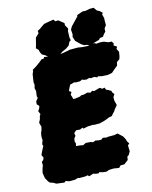

<svg xmlns="http://www.w3.org/2000/svg" viewBox="-134 -979 869 1095"><g transform="rotate(-15 301.0 -431.0)"><path d="M47 13 27 6 19 -4 7 -26 2 -57 8 -81 15 -100 14 -119 25 -128 30 -141 22 -157 30 -175 46 -205 42 -216 51 -240 49 -248 50 -266 54 -284 59 -294 64 -315 60 -327 57 -339 66 -356 71 -375 77 -385 69 -404 78 -417 83 -431 71 -444 72 -460 86 -478 83 -489 87 -518 83 -536 88 -554 86 -571 88 -583 93 -616 100 -632V-640L122 -653L147 -671L164 -685H177L181 -694L222 -687L241 -689L263 -696L272 -687H287L315 -692L334 -696H382L406 -692L438 -690L462 -696H479L489 -690L511 -692L533 -690L558 -680L577 -679L585 -665L581 -655L599 -643L592 -631L602 -612L598 -587L593 -571L575 -558L571 -539L549 -521L532 -506L517 -503L505 -501L471 -503L450 -508L444 -503L429 -510L407 -508L399 -512L382 -507L363 -510L358 -514L343 -507H319L310 -510L300 -507L284 -503L273 -481L268 -469L279 -463V-457L272 -447L277 -433L280 -419H293L321 -423L329 -428H344L367 -434L384 -429L397 -437L406 -432L442 -442L455 -433L469 -436L475 -422L487 -417L502 -408L505 -397L514 -386L504 -370V-349L511 -322L495 -303L485 -288L479 -283L468 -269L449 -265L432 -258L417 -253L390 -246H358L351 -248L321 -247L306 -244L293 -241L289 -248L272 -241L250 -243L235 -230L238 -213L228 -201L225 -183L229 -172L226 -156L246 -154L259 -152L266 -150L284 -159L296 -158L312 -157L326 -152L341 -158L360 -154H375L385 -162L409 -158L415 -160H453L473 -164L484 -154L500 -139L510 -120L514 -106L523 -92L513 -83L514 -48L503 -29L493 -22L490 -3L465 16H443L431 28L400 23L372 24L356 30L337 28L315 22L309 28L290 25L280 21L254 30L247 22L231 25H195L190 22L171 28H137L118 21L108 28L62 22ZM450 -692 433 -698 419 -700 404 -710 376 -737 368 -763 372 -776 370 -805 380 -822 424 -868 426 -876 460 -888 479 -887 504 -892H527L540 -873L556 -864L570 -851L564 -842L570 -819L569 -810V-778L557 -762L556 -743L546 -733L535 -718L517 -716L509 -707L473 -697ZM225 -683 204 -690 190 -702 173 -711 165 -727 162 -741 149 -754 154 -770 165 -813 186 -833 185 -847 200 -855 230 -876 262 -882 288 -886 296 -874 313 -875 322 -868 344 -850 343 -838 356 -815 351 -801 350 -763 353 -747 343 -740 334 -721 314 -707 293 -698 271 -684 260 -686Z"/></g></svg>

Font: Winky Rough Black
Style: Italic
Weight: 900
Italic angle: -8.97852°
Designer: Simon Atzbach
Foundry: typofactur
Version: Version 1.206; ttfautohint (v1.8.4.7-5d5b)